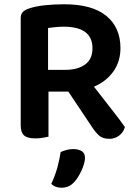

<svg xmlns="http://www.w3.org/2000/svg" viewBox="-20 -641 639 899"><path d="M207 -1Q198 1 181.5 4Q165 7 146 7Q108 7 92.5 -7Q77 -21 77 -54V-556Q77 -575 87 -585Q97 -595 115 -601Q147 -612 190.5 -616.5Q234 -621 280 -621Q412 -621 478 -566.5Q544 -512 544 -416Q544 -353 511 -306.5Q478 -260 420 -235Q464 -178 504.5 -126.5Q545 -75 565 -46Q557 -20 537 -5.5Q517 9 493 9Q462 9 445.5 -5Q429 -19 413 -43L300 -212H207ZM287 -314Q344 -314 378.5 -339Q413 -364 413 -415Q413 -516 278 -516Q258 -516 239.5 -514Q221 -512 205 -510V-314ZM268 238Q238 238 220 220Q238 182 248.5 143.5Q259 105 264 71Q277 65 292 61Q307 57 323 57Q347 57 362.5 66.5Q378 76 378 98Q378 110 373.5 126Q369 142 361.5 158Q354 174 345 188.5Q336 203 327 212Q314 226 299.5 232Q285 238 268 238Z"/></svg>

Font: Baloo 2 Latin SemiBold
Style: Regular
Weight: 400
Designer: Sarang Kulkarni and Ek Type
Foundry: Ek Type
Version: Version 1.001